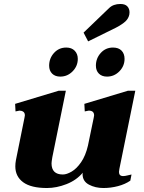

<svg xmlns="http://www.w3.org/2000/svg" viewBox="-20 -935 722 965"><path d="M423 -727 400 -771 505 -872Q507 -873 528 -894Q549 -915 585 -915Q609 -915 620 -903Q631 -891 631 -873Q631 -866 630 -862Q626 -842 610.5 -827.5Q595 -813 563 -796ZM227 -605Q227 -642 251.5 -669Q276 -696 313 -696Q340 -696 355.5 -680Q371 -664 371 -639Q371 -603 345 -576.5Q319 -550 283 -550Q257 -550 242 -565Q227 -580 227 -605ZM548 -696Q576 -696 591 -680.5Q606 -665 606 -639Q606 -603 580 -576.5Q554 -550 518 -550Q492 -550 477 -565Q462 -580 462 -605Q462 -642 486.5 -669Q511 -696 548 -696ZM599 -50Q608 -50 621.5 -53.5Q635 -57 641 -58L635 -27Q609 -9 573 0.5Q537 10 500 10Q459 10 427 -7Q395 -24 395 -60Q395 -65 396 -67Q364 -29 314 -9.5Q264 10 216 10Q136 10 96.5 -19Q57 -48 57 -99Q57 -114 60 -130L103 -343Q105 -351 105 -355Q105 -368 97 -373.5Q89 -379 78 -379Q77 -379 58 -375L56 -413L275 -479H311L243 -145Q239 -121 239 -114Q239 -58 296 -58Q315 -58 340 -72.5Q365 -87 387.5 -119.5Q410 -152 422 -203L451 -343Q453 -351 453 -355Q453 -379 426 -379Q425 -379 406 -375L404 -413L623 -479H660L580 -86Q578 -74 578 -71Q578 -50 599 -50Z"/></svg>

Font: Taviraj ExtraBold
Style: Italic
Weight: 800
Italic angle: -12°
Designer: Katatrad Team
Foundry: CadsonDemak
Version: Version 1.001